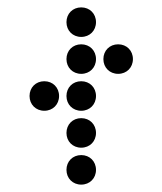

<svg xmlns="http://www.w3.org/2000/svg" viewBox="-20 -510 440 520"><path d="M200 -410C223 -410 240 -427 240 -450C240 -473 223 -490 200 -490C177 -490 160 -473 160 -450C160 -427 177 -410 200 -410ZM200 -310C223 -310 240 -327 240 -350C240 -373 223 -390 200 -390C177 -390 160 -373 160 -350C160 -327 177 -310 200 -310ZM300 -310C323 -310 340 -327 340 -350C340 -373 323 -390 300 -390C277 -390 260 -373 260 -350C260 -327 277 -310 300 -310ZM100 -210C123 -210 140 -227 140 -250C140 -273 123 -290 100 -290C77 -290 60 -273 60 -250C60 -227 77 -210 100 -210ZM200 -210C223 -210 240 -227 240 -250C240 -273 223 -290 200 -290C177 -290 160 -273 160 -250C160 -227 177 -210 200 -210ZM200 -110C223 -110 240 -127 240 -150C240 -173 223 -190 200 -190C177 -190 160 -173 160 -150C160 -127 177 -110 200 -110ZM200 -10C223 -10 240 -27 240 -50C240 -73 223 -90 200 -90C177 -90 160 -73 160 -50C160 -27 177 -10 200 -10Z"/></svg>

Font: TINY 5x3 80
Style: Regular
Weight: 200
Designer: Jack Halten Fahnestock
Foundry: Velvetyne Type Foundry
Version: Version 1.002;hotconv 1.0.109;makeotfexe 2.5.65596